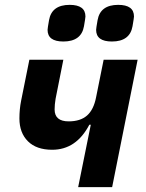

<svg xmlns="http://www.w3.org/2000/svg" viewBox="-20 -771 601 791"><path d="M241 -600Q176 -600 176 -648Q176 -654 182 -688Q193 -751 267 -751Q332 -751 332 -703Q332 -698 326 -663Q315 -600 241 -600ZM441 -600Q376 -600 376 -648Q376 -654 382 -688Q393 -751 467 -751Q532 -751 532 -703Q532 -698 526 -663Q515 -600 441 -600ZM302 0 354 -257H348Q294 -154 195 -154Q130 -154 95 -189Q60 -224 60 -283Q60 -321 67 -356L101 -525H241L209 -364Q205 -340 205 -320Q205 -271 263 -271Q311 -271 338.5 -295Q366 -319 376 -371L407 -525H547L442 0Z"/></svg>

Font: Aneliza
Style: Bold Italic
Weight: 700
Italic angle: -11.31°
Designer: Mike Abbink, Paul van der Laan, Pieter van Rosmalen
Foundry: Bold Monday
Version: Version 3.0